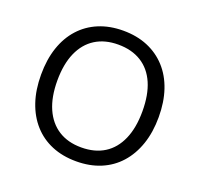

<svg xmlns="http://www.w3.org/2000/svg" viewBox="-126 -852 1037 999"><g transform="rotate(20 393.0 -352.5)"><path d="M393 9Q318 9 258 -16Q198 -41 155.5 -88.5Q113 -136 90.5 -202.5Q68 -269 68 -353Q68 -437 90.5 -503.5Q113 -570 155.5 -617Q198 -664 258 -689Q318 -714 393 -714Q468 -714 528 -689Q588 -664 631 -617Q674 -570 696.5 -503.5Q719 -437 719 -354Q719 -270 696 -203Q673 -136 630.5 -88.5Q588 -41 528 -16Q468 9 393 9ZM393 -68Q468 -68 520.5 -101Q573 -134 601 -198Q629 -262 629 -353Q629 -445 601.5 -508Q574 -571 521 -604Q468 -637 393 -637Q319 -637 266.5 -604Q214 -571 186 -507.5Q158 -444 158 -353Q158 -262 186 -198.5Q214 -135 266.5 -101.5Q319 -68 393 -68Z"/></g></svg>

Font: Nunito Sans 10pt
Style: Regular
Weight: 400
Designer: Vernon Adams
Foundry: Vernon Adams
Version: Version 3.101;gftools[0.9.27]